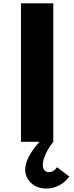

<svg xmlns="http://www.w3.org/2000/svg" viewBox="-20 -845 442 1144"><path d="M105 0H297.5V-825H105ZM256 278.5Q296 278.5 333 259.2Q370 240 393 206.5L319.5 151.5Q300.5 180.5 271.5 180.5Q253.5 180.5 244.2 169Q235 157.5 235 138Q235 110.5 252.2 72.5Q269.5 34.5 298 0H215Q130 96 130 166Q130 212.5 165.8 245.5Q201.5 278.5 256 278.5Z"/></svg>

Font: Spartan ExtraBold
Style: Regular
Weight: 800
Designer: Matt Bailey, Mirko Velimirovic
Foundry: Matt Bailey
Version: Version 1.003; ttfautohint (v1.8.3)